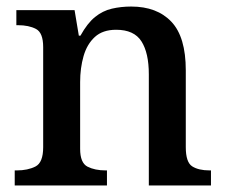

<svg xmlns="http://www.w3.org/2000/svg" viewBox="-20 -567 692 587"><path d="M25 0V-46H31Q65 -46 88.5 -58Q112 -70 112 -117V-423Q112 -467 90 -478.5Q68 -490 35 -490H30V-536H208L221 -458H226Q247 -496 270.5 -515Q294 -534 322 -540.5Q350 -547 381 -547Q460 -547 504 -500.5Q548 -454 548 -352V-117Q548 -71 567.5 -58.5Q587 -46 621 -46H625V0H435V-340Q435 -405 412.5 -440.5Q390 -476 335 -476Q294 -476 270 -454Q246 -432 235.5 -395.5Q225 -359 225 -316V-112Q225 -69 247.5 -57.5Q270 -46 303 -46H307V0Z"/></svg>

Font: Noto Serif Khojki Medium
Style: Regular
Weight: 500
Version: Version 2.003